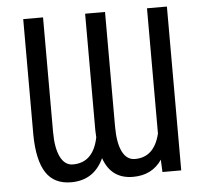

<svg xmlns="http://www.w3.org/2000/svg" viewBox="-52 -765 884 830"><g transform="rotate(-5 390.5 -350.5)"><path d="M618.2 -53.7Q575.2 9.8 492.7 9.8Q397.5 9.8 365.7 -82.5Q323.2 9.8 224.1 9.8Q150.4 9.8 115.2 -43.9Q80.1 -97.7 78.6 -207V-710.9H164.6V-213.9Q164.6 -143.6 183.8 -105Q203.1 -66.4 238.3 -66.4Q326.7 -66.4 348.6 -174.3L347.2 -204.1V-710.9H433.6V-214.4Q433.6 -142.6 452.6 -104.5Q471.7 -66.4 507.3 -66.4Q591.3 -66.4 615.7 -167.5V-710.9H702.1V0H620.6Z"/></g></svg>

Font: Roboto Condensed
Style: Regular
Weight: 400
Designer: Google
Version: Version 2.001047; 2015